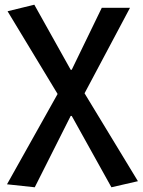

<svg xmlns="http://www.w3.org/2000/svg" viewBox="-20 -584 607 817"><path d="M127.9 212.9 9.8 200.2 225.1 -184.1 12.2 -536.1 126 -564 280.8 -287.1H285.2L413.1 -550.8H533.2L339.8 -187L566.9 187L454.1 212.9L285.2 -90.8H280.8Z"/></svg>

Font: Source Han Sans CN Medium
Style: Regular
Weight: 500
Designer: Ryoko NISHIZUKA  (kana, bopomofo & ideographs); Paul D. Hunt (Latin, Greek & Cyrillic); Sandoll Communications , Soo-you
Foundry: Adobe
Version: Version 2.004;hotconv 1.0.118;makeotfexe 2.5.65603